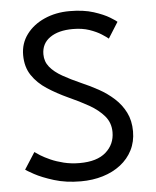

<svg xmlns="http://www.w3.org/2000/svg" viewBox="-50 -715 625 770"><g transform="rotate(-5 262.0 -330.0)"><path d="M258.1 -672Q314.6 -672 355 -659Q395.5 -645.9 418.9 -631.5Q442.4 -617.1 446.5 -612.6L406.1 -548.4Q398.4 -555.1 379.6 -567.2Q360.7 -579.4 331.9 -589.4Q303.1 -599.3 265.3 -599.3Q207 -599.3 173.1 -575.4Q139.1 -551.6 139.1 -508.4Q139.1 -479.2 157 -457.2Q174.9 -435.3 207 -417.1Q239 -398.9 281 -380.4Q315.2 -365.8 348.6 -347.3Q382.1 -328.8 409.6 -303.8Q437.1 -278.9 453.7 -245.9Q470.3 -212.9 470.3 -169.6Q470.3 -127.8 453.2 -94.2Q436.2 -60.6 405.5 -36.8Q374.9 -13 333.8 -0.5Q292.8 12 244.8 12Q185.2 12 137.1 -2.9Q88.9 -17.9 59.4 -34.1Q29.9 -50.4 25.8 -54.1L68.9 -121.3Q75.1 -116.4 90.8 -106.6Q106.6 -96.8 130 -86.3Q153.4 -75.9 183.1 -68.6Q212.7 -61.4 246.6 -61.4Q316.3 -61.4 352.2 -93.1Q388.1 -124.8 388.1 -173.6Q388.1 -211.3 365.1 -238.4Q342.1 -265.5 304.8 -286.7Q267.4 -307.9 223.6 -327.4Q178.4 -348.2 140.7 -372.7Q103.1 -397.1 80.5 -430.9Q57.9 -464.6 57.9 -512.5Q57.9 -559.6 84.8 -595.6Q111.6 -631.6 157.2 -651.8Q202.8 -672 258.1 -672Z"/></g></svg>

Font: League Spartan Extralight
Style: Regular
Weight: 200
Foundry: The League of Moveable Type
Version: Version 2.300; ttfautohint (v1.8.3)